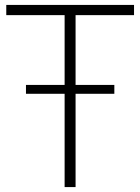

<svg xmlns="http://www.w3.org/2000/svg" viewBox="-20 -760 570 780"><path d="M242.5 0V-379H85.5V-415H242.5V-698.5H5.5V-740H524.5V-698.5H287V-415H444.5V-379H287V0Z"/></svg>

Font: Encode Sans SemiCondensed SemiCondensed ExtraLight
Style: Regular
Weight: 200
Width: 4
Designer: Multiple Designers
Foundry: Impallari Type
Version: Version 3.000; ttfautohint (v1.8.3) -l 8 -r 50 -G 200 -x 14 